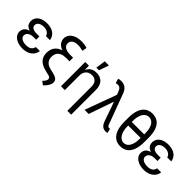

<svg xmlns="http://www.w3.org/2000/svg" viewBox="100 -1760 2968 2968"><g transform="rotate(45 1583.5 -276.0)"><path d="M314.5 -276.4V-237.3H251Q215.8 -237.3 188.5 -225.6Q161.1 -213.9 146 -193.8Q130.9 -173.8 130.9 -148.4Q130.9 -124 147 -105.5Q163.1 -86.9 192.9 -76.7Q222.7 -66.4 261.7 -66.4Q319.3 -66.4 350.6 -87.9Q381.8 -109.4 391.6 -154.3H479.5Q473.6 -105.5 444.8 -68.4Q416 -31.2 368.2 -10.7Q320.3 9.8 257.8 9.8Q196.3 9.8 147 -9.8Q97.7 -29.3 69.8 -64Q42 -98.6 42 -143.6Q42 -177.7 59.1 -207Q76.2 -236.3 120.6 -256.3Q165 -276.4 242.2 -276.4ZM51.8 -380.9Q51.8 -429.7 77.6 -464.8Q103.5 -500 149.4 -518.6Q195.3 -537.1 255.9 -537.1Q316.4 -537.1 362.3 -519Q408.2 -501 435.5 -466.3Q462.9 -431.6 469.7 -383.8H381.8Q374 -419.9 340.8 -441.4Q307.6 -462.9 255.9 -462.9Q220.7 -462.9 193.8 -452.6Q167 -442.4 152.3 -423.8Q137.7 -405.3 137.7 -380.9Q137.7 -347.7 166.5 -328.1Q195.3 -308.6 251 -308.6H314.5V-253.9H242.2Q167 -253.9 125 -272.9Q83 -292 67.4 -319.8Q51.8 -347.7 51.8 -380.9Z M832 -638.7Q790 -638.7 760.3 -627.4Q730.5 -616.2 714.4 -594.7Q698.2 -573.2 698.2 -543Q698.2 -511.7 715.8 -489.7Q733.4 -467.8 766.6 -456.1Q799.8 -444.3 846.7 -444.3H915V-386.7H844.7Q772.5 -386.7 717.3 -407.2Q662.1 -427.7 631.3 -464.8Q600.6 -502 600.6 -551.8Q600.6 -600.6 629.4 -638.2Q658.2 -675.8 710.4 -696.3Q762.7 -716.8 830.1 -716.8Q865.2 -716.8 898.9 -711.4Q932.6 -706.1 955.1 -697.3L941.4 -621.1Q908.2 -630.9 882.8 -634.8Q857.4 -638.7 832 -638.7ZM915 -423.8V-366.2H846.7Q789.1 -366.2 749 -349.6Q709 -333 688.5 -299.3Q668 -265.6 668 -215.8Q668 -179.7 682.1 -150.9Q696.3 -122.1 724.1 -102.5Q752 -83 793 -73.2L846.7 -60.5Q892.6 -50.8 919.9 -37.6Q947.3 -24.4 960 -5.9Q972.7 12.7 972.7 39.1Q972.7 74.2 949.2 113.8Q925.8 153.3 886.7 187.5L831.1 145.5Q860.4 114.3 870.1 95.7Q879.9 77.1 879.9 62.5Q879.9 47.9 873 38.1Q866.2 28.3 851.1 21.5Q835.9 14.6 808.6 9.8L779.3 2.9Q707 -12.7 661.1 -40Q615.2 -67.4 592.8 -108.4Q570.3 -149.4 570.3 -206.1Q570.3 -277.3 602.1 -326.2Q633.8 -375 695.3 -399.4Q756.8 -423.8 844.7 -423.8Z M1178.7 0H1094.7V-530.3H1175.8V-447.3H1182.6Q1203.1 -490.2 1241.2 -513.7Q1279.3 -537.1 1337.9 -537.1Q1392.6 -537.1 1432.6 -515.1Q1472.7 -493.2 1494.6 -448.2Q1516.6 -403.3 1516.6 -336.9V199.2H1432.6V-331.1Q1432.6 -372.1 1418.5 -401.4Q1404.3 -430.7 1377.4 -446.3Q1350.6 -461.9 1312.5 -461.9Q1274.4 -461.9 1244.1 -445.3Q1213.9 -428.7 1196.3 -396Q1178.7 -363.3 1178.7 -318.4ZM1300.8 -751H1391.6L1335 -589.8H1277.3Z M1956.1 -88.9 1830.1 -447.3 1804.7 -508.8 1783.2 -562.5Q1769.5 -599.6 1753.4 -617.2Q1737.3 -634.8 1715.3 -638.2Q1693.4 -641.6 1658.2 -632.8L1636.7 -707Q1646.5 -710.9 1662.6 -713.9Q1678.7 -716.8 1697.3 -716.8Q1754.9 -716.8 1793.9 -687Q1833 -657.2 1854.5 -595.7L2035.2 -109.4Q2040 -96.7 2044.4 -88.9Q2048.8 -81.1 2056.6 -75.2Q2064.5 -69.3 2076.2 -69.3Q2085.9 -70.3 2095.7 -70.3L2113.3 2.9Q2103.5 4.9 2093.3 6.3Q2083 7.8 2074.2 7.8Q2046.9 7.8 2024.4 -2.9Q2002 -13.7 1984.9 -35.2Q1967.8 -56.6 1956.1 -88.9ZM1816.4 -562.5 1851.6 -404.3H1839.8L1700.2 0H1609.4Z M2565.4 -305.7H2228.5V-383.8H2565.4ZM2396.5 9.8Q2329.1 9.8 2279.3 -24.9Q2229.5 -59.6 2202.1 -129.9Q2174.8 -200.2 2174.8 -305.7V-391.6Q2174.8 -497.1 2202.1 -566.4Q2229.5 -635.7 2278.8 -668.9Q2328.1 -702.1 2395.5 -702.1Q2464.8 -702.1 2514.2 -668.9Q2563.5 -635.7 2589.8 -566.4Q2616.2 -497.1 2616.2 -391.6V-305.7Q2616.2 -200.2 2589.8 -129.9Q2563.5 -59.6 2514.2 -24.9Q2464.8 9.8 2396.5 9.8ZM2395.5 -627Q2355.5 -627 2324.7 -601.6Q2293.9 -576.2 2276.4 -526.4Q2258.8 -476.6 2258.8 -407.2V-291Q2258.8 -221.7 2276.9 -170.9Q2294.9 -120.1 2326.2 -92.8Q2357.4 -65.4 2396.5 -65.4Q2437.5 -65.4 2467.8 -92.3Q2498 -119.1 2514.2 -170.4Q2530.3 -221.7 2530.3 -291V-407.2Q2530.3 -476.6 2513.7 -526.4Q2497.1 -576.2 2466.3 -601.6Q2435.5 -627 2395.5 -627Z M2965.8 -276.4V-237.3H2902.3Q2867.2 -237.3 2839.8 -225.6Q2812.5 -213.9 2797.4 -193.8Q2782.2 -173.8 2782.2 -148.4Q2782.2 -124 2798.3 -105.5Q2814.5 -86.9 2844.2 -76.7Q2874 -66.4 2913.1 -66.4Q2970.7 -66.4 3002 -87.9Q3033.2 -109.4 3043 -154.3H3130.9Q3125 -105.5 3096.2 -68.4Q3067.4 -31.2 3019.5 -10.7Q2971.7 9.8 2909.2 9.8Q2847.7 9.8 2798.3 -9.8Q2749 -29.3 2721.2 -64Q2693.4 -98.6 2693.4 -143.6Q2693.4 -177.7 2710.4 -207Q2727.5 -236.3 2772 -256.3Q2816.4 -276.4 2893.6 -276.4ZM2703.1 -380.9Q2703.1 -429.7 2729 -464.8Q2754.9 -500 2800.8 -518.6Q2846.7 -537.1 2907.2 -537.1Q2967.8 -537.1 3013.7 -519Q3059.6 -501 3086.9 -466.3Q3114.3 -431.6 3121.1 -383.8H3033.2Q3025.4 -419.9 2992.2 -441.4Q2959 -462.9 2907.2 -462.9Q2872.1 -462.9 2845.2 -452.6Q2818.4 -442.4 2803.7 -423.8Q2789.1 -405.3 2789.1 -380.9Q2789.1 -347.7 2817.9 -328.1Q2846.7 -308.6 2902.3 -308.6H2965.8V-253.9H2893.6Q2818.4 -253.9 2776.4 -272.9Q2734.4 -292 2718.8 -319.8Q2703.1 -347.7 2703.1 -380.9Z"/></g></svg>

Font: Pretendard Std Variable
Style: Regular
Weight: 400
Designer: Base glyphs from Inter by Rasmus Andersson; Hangeul glyphs from Noto Sans CJK(Source Han Sans) by Jang Soo-young and Kan
Foundry: Kil Hyung-jin
Version: Version 1.309;Glyphs 3.2 (3225)